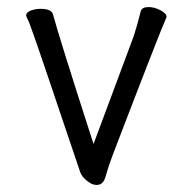

<svg xmlns="http://www.w3.org/2000/svg" viewBox="-20 -506 540 544"><path d="M254 18Q243 18 233 11Q213 -2 207 -19Q74 -415 63 -441L54 -461Q54 -471 67 -476Q80 -481 95 -481Q125 -481 130 -466Q145 -408 245 -98L359 -404Q370 -438 379 -475Q383 -486 401 -486Q417 -486 434.5 -477Q452 -468 452 -458Q430 -408 299 -66Q288 -37 279 -6Q273 18 254 18Z"/></svg>

Font: LXGW WenKai Mono TC
Style: Regular
Weight: 400
Designer: LXGW / Fontworks Inc.
Foundry: LXGW / Fontworks Inc.
Version: Version 1.330